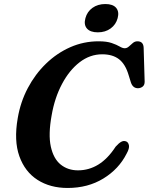

<svg xmlns="http://www.w3.org/2000/svg" viewBox="-20 -919 738 953"><path d="M606.5 -217Q617 -212.5 620 -197.5Q623 -182.5 608.5 -156.5Q570 -80 493.2 -33Q416.5 14 315.5 14Q229 14 166.2 -26.2Q103.5 -66.5 76 -143.8Q48.5 -221 68 -332.5Q81.5 -412.5 118 -481.8Q154.5 -551 208.5 -603.2Q262.5 -655.5 329 -684.8Q395.5 -714 469.5 -714Q509.5 -714 534.2 -705.5Q559 -697 573.8 -688.2Q588.5 -679.5 599 -679.5Q610 -679.5 619.5 -688Q629 -696.5 639 -705.2Q649 -714 662 -714Q692 -714 693 -681.5L698 -513.5Q698 -497 688.2 -489.2Q678.5 -481.5 665 -481Q639 -481 629.5 -510.5L618.5 -546Q602.5 -600.5 570.8 -625Q539 -649.5 487.5 -649.5Q426.5 -649.5 375.2 -610Q324 -570.5 287.8 -502.2Q251.5 -434 236.5 -347.5Q219 -252 232.2 -191.5Q245.5 -131 281.2 -102.2Q317 -73.5 367 -73.5Q421.5 -73.5 468.2 -102.2Q515 -131 554 -191Q569.5 -208.5 581.8 -215.2Q594 -222 606.5 -217ZM465.5 -758.5Q428 -758.5 411.5 -777.5Q395 -796.5 404 -829Q412.5 -861 439 -880Q465.5 -899 503 -899Q540.5 -899 556.5 -880Q572.5 -861 564 -829Q555.5 -797 529.2 -777.8Q503 -758.5 465.5 -758.5Z"/></svg>

Font: Fraunces 9pt Soft SemiBold
Style: Italic
Weight: 600
Italic angle: -16°
Version: Version 1.000;[b76b70a41]